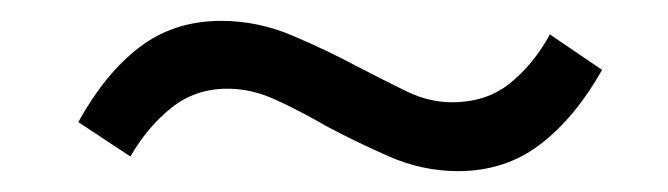

<svg xmlns="http://www.w3.org/2000/svg" viewBox="-20 -379 640 184"><path d="M419 -215Q385 -215 353 -229Q321 -243 293 -258Q267 -273 244 -283.5Q221 -294 198 -294Q167 -294 144 -275.5Q121 -257 105 -229L55 -262Q81 -309 114 -334Q147 -359 192 -359Q227 -359 260 -345Q293 -331 321 -316Q348 -302 369.5 -291.5Q391 -281 413 -281Q446 -281 468.5 -299Q491 -317 507 -346L557 -312Q531 -266 497.5 -240.5Q464 -215 419 -215Z"/></svg>

Font: Mulish ExtraLight Medium
Style: Italic
Weight: 500
Italic angle: -9°
Version: Version 3.603